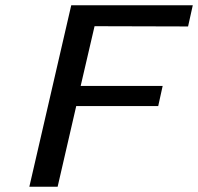

<svg xmlns="http://www.w3.org/2000/svg" viewBox="-20 -713 756 733"><path d="M92 0 252 -693H716L698 -612L341 -613L288 -385H601L584 -308H271L200 0Z"/></svg>

Font: Coval
Style: Italic
Weight: 400
Foundry: Context Ltd
Version: Version 001.000